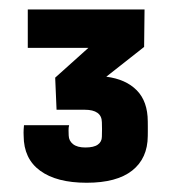

<svg xmlns="http://www.w3.org/2000/svg" viewBox="-20 -820 363 405"><path d="M162.8 -434.5Q99.4 -434.5 64.7 -459.9Q30 -485.2 29.9 -533.6Q29.8 -537.3 29.7 -540.3Q29.6 -543.2 29.9 -547Q30.1 -550.7 30.6 -555.9H125.8Q124.4 -550.7 124.6 -544.8Q124.8 -539 124.9 -534.2Q125.2 -523 134 -516Q142.9 -508.9 160 -508.9Q178.1 -508.9 186.4 -515Q194.8 -521 194.9 -531.6Q195.2 -540.6 195.2 -547.5Q195.2 -554.3 194.9 -562.2Q194.7 -575.5 185.5 -582Q176.4 -588.5 158.9 -588.5H99.3L96.4 -656.2L166.4 -719H38.6V-800H284.9L284 -721L204.2 -658.2Q245.5 -652.9 268.5 -629.5Q291.6 -606.1 291.7 -563.8Q291.8 -559.4 291.8 -553.5Q291.8 -547.7 291.8 -542.1Q291.8 -536.6 291.7 -533Q291.4 -486 258.8 -460.2Q226.2 -434.5 162.8 -434.5Z"/></svg>

Font: Big Shoulders Thin
Style: Regular
Weight: 100
Version: Version 2.002